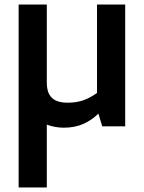

<svg xmlns="http://www.w3.org/2000/svg" viewBox="-20 -556 633 845"><path d="M261 6Q224 6 188.5 -6.5Q153 -19 124 -44Q95 -69 78.5 -105Q62 -141 62 -186V-536H186V-193Q186 -158 198 -138.5Q210 -119 230.5 -111.5Q251 -104 277 -104Q317 -104 347.5 -115Q378 -126 407 -147V-536H531V0H430L413 -56Q385 -28 347.5 -11Q310 6 261 6ZM62 269V-240H186V269Z"/></svg>

Font: Exo Thin SemiBold
Style: Regular
Weight: 600
Version: Version 2.000